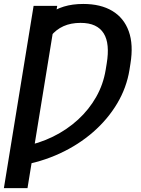

<svg xmlns="http://www.w3.org/2000/svg" viewBox="-36 -757 722 981"><path d="M256.3 -727.1 104.5 204.1H-16.1L135.7 -727.1ZM63.5 89.4 78.6 -7.8Q162.6 -23.4 234.6 -58.8Q306.6 -94.2 362.8 -145.8Q418.9 -197.3 455.3 -261.5Q491.7 -325.7 503.9 -399.9L509.3 -433.1Q517.6 -482.9 513.9 -521.5Q510.3 -560.1 493.9 -586.4Q477.5 -612.8 448.2 -626.5Q418.9 -640.1 375.5 -640.1Q326.2 -640.1 288.6 -623.3Q251 -606.4 223.9 -573.2Q196.8 -540 179.2 -490.2L211.4 -683.6Q246.6 -710 290.3 -723.4Q334 -736.8 389.6 -736.8Q478.5 -736.8 537.8 -701.2Q597.2 -665.5 621.8 -597.4Q646.5 -529.3 630.4 -431.2L625.5 -399.9Q610.8 -309.1 562.7 -228.3Q514.6 -147.5 439.9 -82.3Q365.2 -17.1 269.5 27.1Q173.8 71.3 63.5 89.4Z"/></svg>

Font: Inter 16pt Medium
Style: Italic
Weight: 500
Italic angle: -9.3988°
Version: Version 4.001;git-66647c0bb